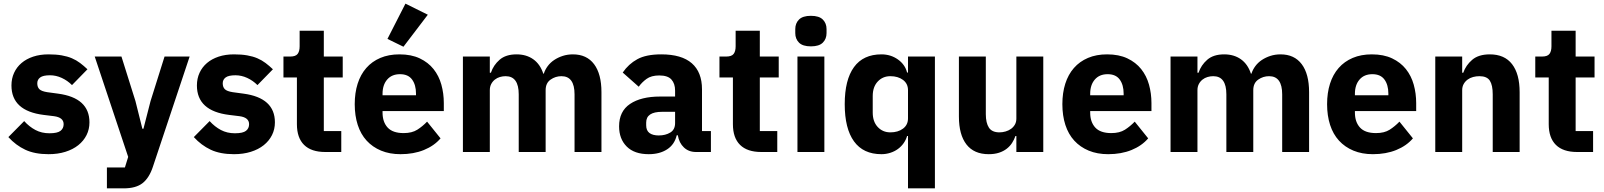

<svg xmlns="http://www.w3.org/2000/svg" viewBox="-20 -836 8824 1056"><path d="M247 12Q171 12 119 -12.5Q67 -37 26 -82L113 -170Q141 -139 175 -121Q209 -103 252 -103Q296 -103 313 -116.5Q330 -130 330 -153Q330 -190 277 -197L220 -204Q43 -226 43 -366Q43 -404 57.5 -435.5Q72 -467 98.5 -489.5Q125 -512 162.5 -524.5Q200 -537 247 -537Q288 -537 319.5 -531.5Q351 -526 375.5 -515.5Q400 -505 420.5 -489.5Q441 -474 461 -455L376 -368Q351 -393 319.5 -407.5Q288 -422 255 -422Q217 -422 201 -410Q185 -398 185 -378Q185 -357 196.5 -345.5Q208 -334 240 -329L299 -321Q472 -298 472 -163Q472 -125 456 -93Q440 -61 410.5 -37.5Q381 -14 339.5 -1Q298 12 247 12Z M885 -525H1023L821 81Q801 142 764.5 171Q728 200 660 200H568V85H667L685 27L501 -525H648L725 -280L763 -128H769L808 -280Z M1267 12Q1191 12 1139 -12.5Q1087 -37 1046 -82L1133 -170Q1161 -139 1195 -121Q1229 -103 1272 -103Q1316 -103 1333 -116.5Q1350 -130 1350 -153Q1350 -190 1297 -197L1240 -204Q1063 -226 1063 -366Q1063 -404 1077.5 -435.5Q1092 -467 1118.5 -489.5Q1145 -512 1182.5 -524.5Q1220 -537 1267 -537Q1308 -537 1339.5 -531.5Q1371 -526 1395.5 -515.5Q1420 -505 1440.5 -489.5Q1461 -474 1481 -455L1396 -368Q1371 -393 1339.5 -407.5Q1308 -422 1275 -422Q1237 -422 1221 -410Q1205 -398 1205 -378Q1205 -357 1216.5 -345.5Q1228 -334 1260 -329L1319 -321Q1492 -298 1492 -163Q1492 -125 1476 -93Q1460 -61 1430.5 -37.5Q1401 -14 1359.5 -1Q1318 12 1267 12Z M1769 0Q1692 0 1652.5 -39Q1613 -78 1613 -153V-410H1539V-525H1576Q1606 -525 1617 -539.5Q1628 -554 1628 -581V-667H1761V-525H1865V-410H1761V-115H1857V0Z M2183 12Q2123 12 2076 -7.5Q2029 -27 1996.5 -62.5Q1964 -98 1947.5 -149Q1931 -200 1931 -263Q1931 -325 1947 -375.5Q1963 -426 1994.5 -462Q2026 -498 2072 -517.5Q2118 -537 2177 -537Q2242 -537 2288.5 -515Q2335 -493 2364.5 -456Q2394 -419 2407.5 -370.5Q2421 -322 2421 -269V-225H2084V-217Q2084 -165 2112 -134.5Q2140 -104 2200 -104Q2246 -104 2275 -122.5Q2304 -141 2329 -167L2403 -75Q2368 -34 2311.5 -11Q2255 12 2183 12ZM2180 -428Q2135 -428 2109.5 -398.5Q2084 -369 2084 -320V-312H2268V-321Q2268 -369 2246.5 -398.5Q2225 -428 2180 -428ZM2199 -579 2111 -622 2210 -816 2333 -755Z M2526 0V-525H2674V-436H2680Q2694 -478 2728 -507.5Q2762 -537 2821 -537Q2875 -537 2913 -510Q2951 -483 2968 -431H2971Q2978 -453 2992.5 -472.5Q3007 -492 3028 -506Q3049 -520 3075 -528.5Q3101 -537 3131 -537Q3207 -537 3247.5 -483Q3288 -429 3288 -329V0H3140V-317Q3140 -417 3068 -417Q3035 -417 3008 -398Q2981 -379 2981 -340V0H2833V-317Q2833 -417 2761 -417Q2745 -417 2729.5 -412.5Q2714 -408 2701.5 -398Q2689 -388 2681.5 -373.5Q2674 -359 2674 -340V0Z M3808 0Q3768 0 3741.5 -25Q3715 -50 3708 -92H3702Q3690 -41 3649 -14.5Q3608 12 3548 12Q3469 12 3427 -30Q3385 -72 3385 -141Q3385 -224 3445.5 -264.5Q3506 -305 3610 -305H3693V-338Q3693 -376 3673 -398.5Q3653 -421 3606 -421Q3562 -421 3536 -402Q3510 -383 3493 -359L3405 -437Q3437 -484 3485.5 -510.5Q3534 -537 3617 -537Q3729 -537 3785 -488Q3841 -439 3841 -345V-115H3890V0ZM3603 -91Q3640 -91 3666.5 -107Q3693 -123 3693 -159V-221H3621Q3534 -221 3534 -162V-147Q3534 -118 3552 -104.5Q3570 -91 3603 -91Z M4167 0Q4090 0 4050.5 -39Q4011 -78 4011 -153V-410H3937V-525H3974Q4004 -525 4015 -539.5Q4026 -554 4026 -581V-667H4159V-525H4263V-410H4159V-115H4255V0Z M4440 -581Q4395 -581 4374.5 -601.5Q4354 -622 4354 -654V-676Q4354 -708 4374.5 -728.5Q4395 -749 4440 -749Q4485 -749 4505.5 -728.5Q4526 -708 4526 -676V-654Q4526 -622 4505.5 -601.5Q4485 -581 4440 -581ZM4366 -525H4514V0H4366Z M4974 -88H4969Q4963 -67 4950 -48.5Q4937 -30 4918.5 -16.5Q4900 -3 4876.5 4.5Q4853 12 4828 12Q4728 12 4677 -58.5Q4626 -129 4626 -263Q4626 -397 4677 -467Q4728 -537 4828 -537Q4879 -537 4918.5 -509Q4958 -481 4969 -437H4974V-525H5122V200H4974ZM4877 -108Q4919 -108 4946.5 -128.5Q4974 -149 4974 -185V-340Q4974 -376 4946.5 -396.5Q4919 -417 4877 -417Q4835 -417 4807.5 -387.5Q4780 -358 4780 -308V-217Q4780 -167 4807.5 -137.5Q4835 -108 4877 -108Z M5570 -88H5565Q5558 -68 5546.5 -50Q5535 -32 5517 -18Q5499 -4 5474.5 4Q5450 12 5418 12Q5337 12 5295.5 -41.5Q5254 -95 5254 -195V-525H5402V-208Q5402 -160 5419 -134Q5436 -108 5477 -108Q5494 -108 5511 -113Q5528 -118 5541 -127.5Q5554 -137 5562 -151Q5570 -165 5570 -184V-525H5718V0H5570Z M6075 12Q6015 12 5968 -7.5Q5921 -27 5888.5 -62.5Q5856 -98 5839.5 -149Q5823 -200 5823 -263Q5823 -325 5839 -375.5Q5855 -426 5886.5 -462Q5918 -498 5964 -517.5Q6010 -537 6069 -537Q6134 -537 6180.5 -515Q6227 -493 6256.5 -456Q6286 -419 6299.5 -370.5Q6313 -322 6313 -269V-225H5976V-217Q5976 -165 6004 -134.5Q6032 -104 6092 -104Q6138 -104 6167 -122.5Q6196 -141 6221 -167L6295 -75Q6260 -34 6203.5 -11Q6147 12 6075 12ZM6072 -428Q6027 -428 6001.5 -398.5Q5976 -369 5976 -320V-312H6160V-321Q6160 -369 6138.5 -398.5Q6117 -428 6072 -428Z M6418 0V-525H6566V-436H6572Q6586 -478 6620 -507.5Q6654 -537 6713 -537Q6767 -537 6805 -510Q6843 -483 6860 -431H6863Q6870 -453 6884.5 -472.5Q6899 -492 6920 -506Q6941 -520 6967 -528.5Q6993 -537 7023 -537Q7099 -537 7139.5 -483Q7180 -429 7180 -329V0H7032V-317Q7032 -417 6960 -417Q6927 -417 6900 -398Q6873 -379 6873 -340V0H6725V-317Q6725 -417 6653 -417Q6637 -417 6621.5 -412.5Q6606 -408 6593.5 -398Q6581 -388 6573.5 -373.5Q6566 -359 6566 -340V0Z M7531 12Q7471 12 7424 -7.5Q7377 -27 7344.5 -62.5Q7312 -98 7295.5 -149Q7279 -200 7279 -263Q7279 -325 7295 -375.5Q7311 -426 7342.5 -462Q7374 -498 7420 -517.5Q7466 -537 7525 -537Q7590 -537 7636.5 -515Q7683 -493 7712.5 -456Q7742 -419 7755.5 -370.5Q7769 -322 7769 -269V-225H7432V-217Q7432 -165 7460 -134.5Q7488 -104 7548 -104Q7594 -104 7623 -122.5Q7652 -141 7677 -167L7751 -75Q7716 -34 7659.5 -11Q7603 12 7531 12ZM7528 -428Q7483 -428 7457.5 -398.5Q7432 -369 7432 -320V-312H7616V-321Q7616 -369 7594.5 -398.5Q7573 -428 7528 -428Z M7874 0V-525H8022V-436H8028Q8042 -477 8077 -507Q8112 -537 8174 -537Q8255 -537 8296.5 -483Q8338 -429 8338 -329V0H8190V-317Q8190 -368 8174 -392.5Q8158 -417 8117 -417Q8099 -417 8082 -412.5Q8065 -408 8051.5 -398Q8038 -388 8030 -373.5Q8022 -359 8022 -340V0Z M8654 0Q8577 0 8537.5 -39Q8498 -78 8498 -153V-410H8424V-525H8461Q8491 -525 8502 -539.5Q8513 -554 8513 -581V-667H8646V-525H8750V-410H8646V-115H8742V0Z"/></svg>

Font: IBM Plex Sans Arabic
Style: Bold
Weight: 700
Designer: Mike Abbink, Paul van der Laan, Pieter van Rosmalen, Wael Morcos, Khajak Apelian
Foundry: Bold Monday
Version: Version 1.2